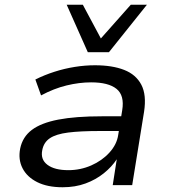

<svg xmlns="http://www.w3.org/2000/svg" viewBox="-20 -780 717 809"><path d="M244 9Q180 9 137 -12.5Q94 -34 75 -71Q56 -108 65 -154Q75 -203 114 -232.5Q153 -262 225.5 -276Q298 -290 410 -290H508L499 -228H400Q318 -228 267 -221.5Q216 -215 190 -197.5Q164 -180 158 -147Q150 -108 180 -85.5Q210 -63 268 -63Q319 -63 364.5 -83Q410 -103 441 -137Q472 -171 478 -211L495 -316Q505 -378 471 -405.5Q437 -433 364 -433Q314 -433 260.5 -420Q207 -407 153 -378L129 -445Q167 -464 209 -477.5Q251 -491 294.5 -498Q338 -505 380 -505Q453 -505 503 -485.5Q553 -466 575.5 -423Q598 -380 587 -309L537 0H455L472 -109Q451 -77 417.5 -50Q384 -23 340.5 -7Q297 9 244 9ZM350 -560 261 -760H329L405 -618L531 -760H599L439 -560Z"/></svg>

Font: Nunito Sans 7pt SemiExpanded
Style: Italic
Weight: 400
Width: 6
Italic angle: -9°
Designer: Vernon Adams
Foundry: Vernon Adams
Version: Version 3.101;gftools[0.9.27]